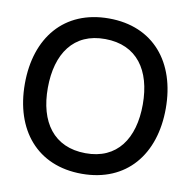

<svg xmlns="http://www.w3.org/2000/svg" viewBox="-83 -817 905 913"><g transform="rotate(10 370.0 -360.0)"><path d="M370.5 15C586 15 710.5 -137.5 710.5 -360C710.5 -582.5 586 -735 370.5 -735C154.5 -735 30 -582.5 30 -360C30 -137.5 154.5 15 370.5 15ZM141 -360C141.5 -525 217.5 -637 370.5 -635.5C523.5 -634.5 599.5 -525 599.5 -360C599.5 -195 523.5 -83 370.5 -84.5C217.5 -85.5 140.5 -195 141 -360Z"/></g></svg>

Font: Eudonet SemiBold
Style: Regular
Weight: 600
Designer: Mikhail Sharanda
Foundry: Mikhail Sharanda
Version: Version 4.503;Glyphs 3.1.2 (3151)